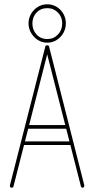

<svg xmlns="http://www.w3.org/2000/svg" viewBox="-20 -875 440 895"><path d="M191 -657Q191 -660 193.5 -662Q196 -664 200 -664Q203 -664 205.5 -661.5Q208 -659 208 -656V-653L43 -7Q43 -4 40.5 -2Q38 0 34 0Q31 0 28.5 -2.5Q26 -5 26 -8Q26 -11 27 -14ZM88 -199Q84 -199 81.5 -201Q79 -203 79 -207Q79 -211 81.5 -213.5Q84 -216 88 -216H311Q315 -216 317.5 -213.5Q320 -211 320 -207Q320 -203 317.5 -201Q315 -199 311 -199ZM107 -275Q103 -275 101 -277Q99 -279 99 -283Q99 -287 101 -289.5Q103 -292 107 -292H293Q297 -292 299.5 -289.5Q302 -287 302 -283Q302 -279 299.5 -277Q297 -275 293 -275ZM373 -11Q373 -10 373 -9.5Q373 -9 373 -9Q373 -6 371 -3Q369 0 366 0Q363 0 360 -2Q357 -4 357 -7L192 -653V-655Q192 -659 194.5 -661.5Q197 -664 200 -664Q204 -664 206.5 -662Q209 -660 209 -657ZM201 -676Q176 -676 156.5 -688.5Q137 -701 125 -721.5Q113 -742 113 -766Q113 -790 125 -810.5Q137 -831 156.5 -843Q176 -855 201 -855Q224 -855 244 -843Q264 -831 275.5 -810.5Q287 -790 287 -766Q287 -742 275.5 -721.5Q264 -701 244 -688.5Q224 -676 201 -676ZM201 -693Q230 -693 250 -714Q270 -735 270 -766Q270 -796 250 -816.5Q230 -837 201 -837Q170 -837 150.5 -816.5Q131 -796 131 -766Q131 -735 150.5 -714Q170 -693 201 -693Z"/></svg>

Font: Libertine-Super Thin
Style: Regular
Weight: 100
Designer: Bastien Sozeau
Foundry: NBR — Bastien Sozeau
Version: Version 2.003;gftools[0.9.33]